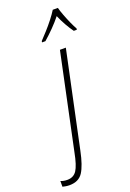

<svg xmlns="http://www.w3.org/2000/svg" viewBox="-320 -828 768 1131"><g transform="rotate(-20 64.5 -262.5)"><path d="M-91 240Q-103 240 -115 238Q-127 236 -134 234V198Q-117 206 -92 206Q-53 206 -33 175.5Q-13 145 2 67L128 -529H165L38 70Q20 158 -6.5 199Q-33 240 -91 240ZM45 -614Q64 -634 87.5 -660Q111 -686 132.5 -713.5Q154 -741 169 -765H201Q206 -745 217 -716Q228 -687 240.5 -659Q253 -631 263 -614L262 -606H243Q226 -629 208.5 -660Q191 -691 178 -722Q155 -693 125 -662.5Q95 -632 65 -606H44Z"/></g></svg>

Font: Noto Sans Condensed ExtraLight
Style: Italic
Weight: 200
Width: 3
Italic angle: -12°
Designer: Monotype Design Team
Foundry: Monotype Imaging Inc.
Version: Version 2.013; ttfautohint (v1.8.4.7-5d5b)